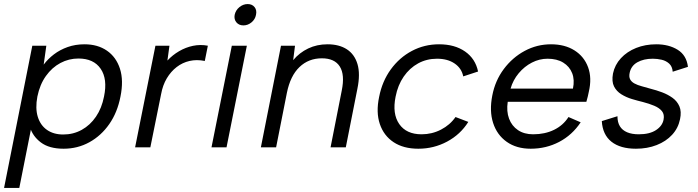

<svg xmlns="http://www.w3.org/2000/svg" viewBox="-33 -725 3435 945"><path d="M114 -101 122 -102 62 200H-13L126 -500H195L182 -407Q203 -435 232.5 -457.5Q262 -480 300 -493.5Q338 -507 383 -507Q448 -507 493.5 -475.5Q539 -444 557.5 -386.5Q576 -329 560 -250Q545 -172 505 -114.5Q465 -57 407 -25Q349 7 280 7Q209 7 168 -24Q127 -55 114 -101ZM479 -250Q497 -336 462.5 -386.5Q428 -437 353 -437Q306 -437 264.5 -415Q223 -393 193 -351Q163 -309 151 -250Q140 -192 153 -150Q166 -108 198.5 -85.5Q231 -63 278 -63Q328 -63 369.5 -86Q411 -109 439.5 -151Q468 -193 479 -250Z M732 -500H801L791 -427Q816 -454 848.5 -473Q881 -492 917 -499.5Q953 -507 990 -500L975 -425Q935 -433 900 -425Q865 -417 836.5 -395Q808 -373 788 -339.5Q768 -306 760 -262L707 0H632Z M1108 -500H1182L1082 0H1008ZM1165 -600Q1143 -600 1130.5 -615Q1118 -630 1122 -652Q1127 -675 1145.5 -690Q1164 -705 1186 -705Q1208 -705 1220 -690Q1232 -675 1227 -652Q1223 -630 1205 -615Q1187 -600 1165 -600Z M1350 -500H1419L1410 -429Q1441 -466 1484 -486.5Q1527 -507 1579 -507Q1636 -507 1674 -482.5Q1712 -458 1726.5 -409.5Q1741 -361 1726 -288L1669 0H1594L1649 -279Q1665 -357 1639.5 -397.5Q1614 -438 1551 -438Q1486 -438 1441 -395Q1396 -352 1379 -268L1326 0H1251Z M2026 7Q1953 7 1904.5 -25Q1856 -57 1836.5 -114.5Q1817 -172 1833 -248Q1848 -325 1890.5 -383.5Q1933 -442 1994.5 -474.5Q2056 -507 2128 -507Q2205 -507 2256 -471.5Q2307 -436 2320 -373L2247 -349Q2239 -389 2204.5 -412.5Q2170 -436 2118 -436Q2067 -436 2025 -413Q1983 -390 1954 -348Q1925 -306 1914 -249Q1897 -165 1932 -114.5Q1967 -64 2042 -64Q2093 -64 2137.5 -87Q2182 -110 2209 -149L2272 -125Q2233 -63 2167.5 -28Q2102 7 2026 7Z M2579 7Q2509 7 2461 -27Q2413 -61 2394 -120Q2375 -179 2390 -255Q2404 -328 2446.5 -385Q2489 -442 2549.5 -474.5Q2610 -507 2679 -507Q2747 -507 2794.5 -477Q2842 -447 2861.5 -394Q2881 -341 2865 -273Q2863 -262 2860 -250Q2857 -238 2853 -224H2466Q2459 -177 2472.5 -141Q2486 -105 2516.5 -84.5Q2547 -64 2591 -64Q2649 -64 2694 -86Q2739 -108 2765 -149L2825 -123Q2783 -60 2719 -26.5Q2655 7 2579 7ZM2787 -289Q2796 -332 2783 -365Q2770 -398 2739 -417Q2708 -436 2662 -436Q2622 -436 2585 -417Q2548 -398 2520 -364.5Q2492 -331 2480 -289Z M3006 -153Q3006 -123 3018 -103.5Q3030 -84 3053.5 -74Q3077 -64 3111 -64Q3164 -64 3195.5 -84.5Q3227 -105 3233 -136Q3238 -162 3225 -178Q3212 -194 3187 -204.5Q3162 -215 3131 -223Q3106 -229 3077.5 -237.5Q3049 -246 3025 -261Q3001 -276 2989 -300Q2977 -324 2984 -363Q2993 -406 3023 -438.5Q3053 -471 3098 -489Q3143 -507 3197 -507Q3259 -507 3302.5 -480Q3346 -453 3353 -396L3278 -372Q3276 -398 3260.5 -412Q3245 -426 3223.5 -431Q3202 -436 3180 -436Q3135 -436 3104 -418.5Q3073 -401 3066 -366Q3062 -347 3068.5 -334.5Q3075 -322 3090 -314Q3105 -306 3125.5 -300.5Q3146 -295 3170 -288Q3198 -281 3226 -270.5Q3254 -260 3277 -243.5Q3300 -227 3311 -201.5Q3322 -176 3314 -138Q3305 -94 3275 -61.5Q3245 -29 3199 -11Q3153 7 3097 7Q3020 7 2976.5 -27.5Q2933 -62 2929 -129Z"/></svg>

Font: Albert Sans
Style: Italic
Weight: 400
Italic angle: -11.25°
Designer: Andreas Rasmussen
Foundry: a.Foundry
Version: Version 1.025